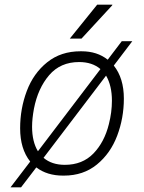

<svg xmlns="http://www.w3.org/2000/svg" viewBox="-20 -740 615 820"><path d="M466 -460Q509 -406 509 -319Q509 -236 480.5 -160.5Q452 -85 394 -37.5Q336 10 253 10H249Q181 10 135 -25L70 60H25L109 -50Q66 -104 66 -192Q66 -276 94.5 -351.5Q123 -427 181.5 -474Q240 -521 324 -521H328Q395 -521 440 -485L500 -564H545ZM142 -94 409 -445Q374 -475 318 -475Q238 -475 190 -419Q142 -363 125 -276Q117 -233 117 -199Q117 -135 142 -94ZM433 -417 166 -66Q201 -36 257 -36Q332 -36 379 -84.5Q426 -133 445 -210Q458 -261 458 -310Q458 -374 433 -417ZM460 -720 459 -717 328 -575H278L395 -720Z"/></svg>

Font: Chivo Thin Italic
Style: Regular
Weight: 100
Italic angle: -8.05°
Designer: Hector Gatti
Foundry: Omnibus-Type
Version: Version 1.007